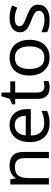

<svg xmlns="http://www.w3.org/2000/svg" viewBox="959 -1658 709 2667"><g transform="rotate(-90 1313.5 -324.5)"><path d="M343 -546Q439 -546 488 -499.5Q537 -453 537 -349V0H450V-343Q450 -472 330 -472Q241 -472 207 -422Q173 -372 173 -278V0H85V-536H156L169 -463H174Q200 -505 246 -525.5Q292 -546 343 -546Z M910 -546Q979 -546 1028.5 -516Q1078 -486 1104.5 -431.5Q1131 -377 1131 -304V-251H764Q766 -160 810.5 -112.5Q855 -65 935 -65Q986 -65 1025.5 -74.5Q1065 -84 1107 -102V-25Q1066 -7 1026 1.5Q986 10 931 10Q855 10 796.5 -21Q738 -52 705.5 -113.5Q673 -175 673 -264Q673 -352 702.5 -415Q732 -478 785.5 -512Q839 -546 910 -546ZM909 -474Q846 -474 809.5 -433.5Q773 -393 766 -321H1039Q1038 -389 1007 -431.5Q976 -474 909 -474Z M1446 -62Q1466 -62 1487 -65.5Q1508 -69 1521 -73V-6Q1507 1 1481 5.5Q1455 10 1431 10Q1389 10 1353.5 -4.5Q1318 -19 1296 -55Q1274 -91 1274 -156V-468H1198V-510L1275 -545L1310 -659H1362V-536H1517V-468H1362V-158Q1362 -109 1385.5 -85.5Q1409 -62 1446 -62Z M2094 -269Q2094 -136 2026.5 -63Q1959 10 1844 10Q1773 10 1717.5 -22.5Q1662 -55 1630 -117.5Q1598 -180 1598 -269Q1598 -402 1665 -474Q1732 -546 1847 -546Q1920 -546 1975.5 -513.5Q2031 -481 2062.5 -419.5Q2094 -358 2094 -269ZM1689 -269Q1689 -174 1726.5 -118.5Q1764 -63 1846 -63Q1927 -63 1965 -118.5Q2003 -174 2003 -269Q2003 -364 1965 -418Q1927 -472 1845 -472Q1763 -472 1726 -418Q1689 -364 1689 -269Z M2582 -148Q2582 -70 2524 -30Q2466 10 2368 10Q2312 10 2271.5 1Q2231 -8 2200 -24V-104Q2232 -88 2277.5 -74.5Q2323 -61 2370 -61Q2437 -61 2467 -82.5Q2497 -104 2497 -140Q2497 -160 2486 -176Q2475 -192 2446.5 -208Q2418 -224 2365 -244Q2313 -264 2276 -284Q2239 -304 2219 -332Q2199 -360 2199 -404Q2199 -472 2254.5 -509Q2310 -546 2400 -546Q2449 -546 2491.5 -536.5Q2534 -527 2571 -510L2541 -440Q2507 -454 2470 -464Q2433 -474 2394 -474Q2340 -474 2311.5 -456.5Q2283 -439 2283 -409Q2283 -387 2296 -371.5Q2309 -356 2339.5 -341.5Q2370 -327 2421 -307Q2472 -288 2508 -268Q2544 -248 2563 -219.5Q2582 -191 2582 -148Z"/></g></svg>

Font: Noto Sans Tai Le
Style: Regular
Weight: 400
Designer: Monotype Design Team
Foundry: Monotype Imaging Inc.
Version: Version 2.002; ttfautohint (v1.8.4.7-5d5b)